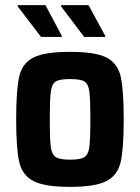

<svg xmlns="http://www.w3.org/2000/svg" viewBox="-20 -720 546 748"><path d="M43 -255Q43 -371 55 -422.5Q67 -474 110.5 -496Q154 -518 253 -518Q351 -518 394.5 -496Q438 -474 450 -422.5Q462 -371 462 -255Q462 -140 450 -88.5Q438 -37 394.5 -14.5Q351 8 253 8Q154 8 110.5 -14.5Q67 -37 55 -88.5Q43 -140 43 -255ZM332 -255Q332 -335 328 -364Q324 -393 309 -402.5Q294 -412 253 -412Q212 -412 197 -402.5Q182 -393 178 -364Q174 -335 174 -255Q174 -175 178 -146.5Q182 -118 197 -108Q212 -98 253 -98Q294 -98 309 -108Q324 -118 328 -146.5Q332 -175 332 -255ZM140 -576 49 -695V-700H157L221 -580V-576ZM308 -576 218 -695V-700H325L390 -580V-576Z"/></svg>

Font: Saira Semi Condensed SemiBold
Style: Regular
Weight: 600
Width: 4
Designer: Hector Gatti with collaboration of the Omnibus-Type team
Foundry: Omnibus-Type
Version: Version 1.001; ttfautohint (v1.8)